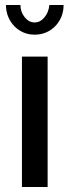

<svg xmlns="http://www.w3.org/2000/svg" viewBox="-20 -750 278 770"><path d="M68 0V-523H171V0ZM119 -660Q141 -660 158 -680Q175 -700 178 -730H235Q235 -704 226 -682.5Q217 -661 201.5 -645Q186 -629 165 -620Q144 -611 119 -611Q94 -611 73.5 -620Q53 -629 37.5 -645Q22 -661 13 -682.5Q4 -704 4 -730H62Q62 -702 79 -681Q96 -660 119 -660Z"/></svg>

Font: Rising Sun Medium
Style: Regular
Weight: 500
Designer: Matt McInerney, Pablo Impallari, Rodrigo Fuenzalida (Raleway font), Stephen Hutchings (Greek), Cristiano Sobral (main ch
Foundry: The Rising Sun Project Authors
Version: Version 4.327; ttfautohint (v1.8.4.7-5d5b-dirty)